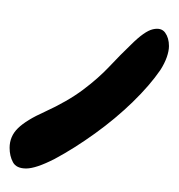

<svg xmlns="http://www.w3.org/2000/svg" viewBox="-6 -843 372 400"><g transform="rotate(-90 180.0 -643.0)"><path d="M284 -477Q274 -477 261 -481.5Q248 -486 234 -495Q202 -517 167.5 -552.5Q133 -588 102 -631Q71 -674 49 -715Q29 -754 29 -774.5Q29 -795 42 -802Q55 -809 72 -809Q96 -809 113 -791.5Q130 -774 147 -736Q169 -688 193 -656Q217 -624 241.5 -601Q266 -578 287 -556Q315 -528 319 -510.5Q323 -493 312 -485Q301 -477 284 -477Z"/></g></svg>

Font: Shantell Sans Light Light
Style: Regular
Weight: 300
Version: Version 1.008;[ac192a2d6]